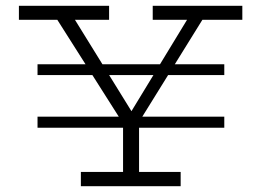

<svg xmlns="http://www.w3.org/2000/svg" viewBox="-20 -640 898 660"><path d="M45 -572V-620H355V-572ZM505 -572V-620H813V-572ZM413 -200 163 -594H224L446 -235H418L637 -595H690L445 -200ZM109 -382V-419H751V-382ZM109 -201V-239H751V-201ZM403 -7V-229H458V-7ZM258 0V-49H601V0Z"/></svg>

Font: BioRhyme ExtraBold Light
Style: Regular
Weight: 300
Version: Version 1.600;gftools[0.9.33]